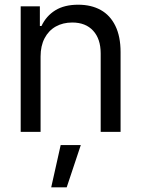

<svg xmlns="http://www.w3.org/2000/svg" viewBox="-20 -557 597 811"><path d="M151.4 0H67.4V-530.3H148.4V-447.3H155.3Q175.3 -489.7 213.6 -513.4Q252 -537.1 310.5 -537.1Q365.2 -537.1 405.3 -514.9Q445.3 -492.7 467.3 -447.8Q489.3 -402.8 489.3 -336.9V0H405.3V-331.1Q405.3 -392.6 373.5 -427.2Q341.8 -461.9 285.2 -461.9Q246.1 -461.9 215.8 -445.1Q185.5 -428.2 168.5 -395.8Q151.4 -363.3 151.4 -318.4ZM236.3 55.7H321.3L261.7 234.4H196.3Z"/></svg>

Font: Pretendard JP
Style: Regular
Weight: 400
Designer: Base glyphs from Inter by Rasmus Andersson; Hangeul glyphs from Noto Sans CJK(Source Han Sans) by Jang Soo-young and Kan
Foundry: Kil Hyung-jin
Version: Version 1.309